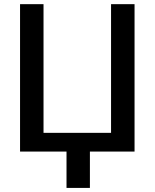

<svg xmlns="http://www.w3.org/2000/svg" viewBox="-20 -731 749 926"><path d="M76.7 0H300.8V175.3H413.6V0H628.9V-710.9H515.6V-90.3H189.9V-710.9H76.7Z"/></svg>

Font: Bert Sans Medium
Style: Regular
Weight: 500
Designer: Christian Robertson (Google), Cristiano Sobral
Foundry: Google, Cristiano Sobral
Version: Version 3.101